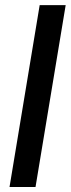

<svg xmlns="http://www.w3.org/2000/svg" viewBox="-20 -748 283 768"><path d="M242.7 -727.5 122.1 0H18.1L138.7 -727.5Z"/></svg>

Font: Inter 28pt Medium
Style: Italic
Weight: 500
Italic angle: -9.3988°
Designer: Rasmus Andersson
Foundry: rsms
Version: Version 4.001;git-66647c0bb